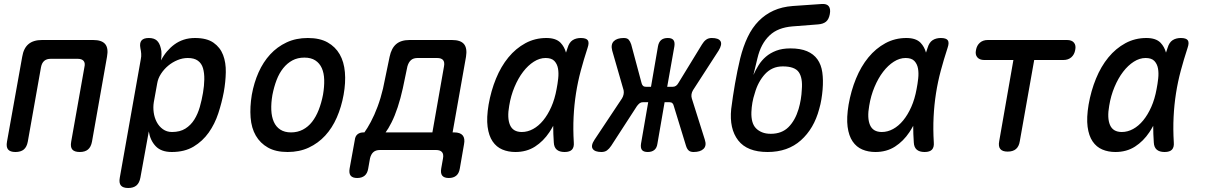

<svg xmlns="http://www.w3.org/2000/svg" viewBox="-20 -750 6040 960"><path d="M57 10Q31 10 20.5 -2.5Q10 -15 15 -42L91 -466Q98 -509 122.5 -529.5Q147 -550 190 -550H446Q489 -550 506 -529.5Q523 -509 515 -466L440 -42Q435 -15 420 -2.5Q405 10 379 10Q352 10 341.5 -2.5Q331 -15 336 -42L402 -414Q407 -435 398 -445.5Q389 -456 368 -456H234Q213 -456 201 -445.5Q189 -435 185 -414L119 -42Q114 -15 99 -2.5Q84 10 57 10Z M785 -448Q798 -473 815 -493Q832 -513 852.5 -528Q873 -543 898.5 -551.5Q924 -560 955 -560Q1014 -560 1047.5 -536.5Q1081 -513 1095.5 -475Q1110 -437 1109 -388.5Q1108 -340 1099 -290Q1089 -237 1071.5 -183.5Q1054 -130 1023.5 -87Q993 -44 948 -17Q903 10 839 10Q786 10 758.5 -19Q731 -48 724 -93L682 138Q677 165 662 177.5Q647 190 621 190Q595 190 584.5 177.5Q574 165 579 138L684 -454Q687 -468 686 -481.5Q685 -495 682 -509Q677 -535 687.5 -547.5Q698 -560 724 -560Q750 -560 764 -547.5Q778 -535 784 -509Q788 -496 787.5 -478.5Q787 -461 785 -448ZM919 -460Q893 -460 867.5 -449.5Q842 -439 821 -421.5Q800 -404 785 -381Q770 -358 766 -333L749 -239Q745 -214 748.5 -188Q752 -162 763.5 -140Q775 -118 794.5 -104Q814 -90 840 -90Q880 -90 907 -107Q934 -124 951.5 -152Q969 -180 979 -215Q989 -250 995 -286Q1001 -321 1001.5 -353Q1002 -385 995 -409Q988 -433 969.5 -446.5Q951 -460 919 -460Z M1418 10Q1359 10 1320 -12Q1281 -34 1259 -72Q1237 -110 1233 -162.5Q1229 -215 1239 -276Q1250 -337 1273 -388.5Q1296 -440 1331 -478Q1366 -516 1413 -538Q1460 -560 1519 -560Q1579 -560 1618 -538Q1657 -516 1678.5 -478.5Q1700 -441 1704.5 -389Q1709 -337 1698 -276Q1687 -215 1664 -162.5Q1641 -110 1606 -72Q1571 -34 1524 -12Q1477 10 1418 10ZM1435 -88Q1468 -88 1494.5 -102Q1521 -116 1540.5 -141Q1560 -166 1573.5 -200.5Q1587 -235 1595 -276Q1602 -317 1601 -351Q1600 -385 1589 -409.5Q1578 -434 1556.5 -448Q1535 -462 1502 -462Q1468 -462 1442 -448Q1416 -434 1396 -409Q1376 -384 1363 -350Q1350 -316 1342 -275Q1335 -234 1336.5 -200Q1338 -166 1349 -141Q1360 -116 1381.5 -102Q1403 -88 1435 -88Z M1766 140Q1743 140 1733.5 128.5Q1724 117 1728 93L1754 -50Q1756 -69 1767.5 -78.5Q1779 -88 1798 -88H1802Q1816 -107 1834 -140.5Q1852 -174 1868 -217Q1884 -260 1895 -307L1928 -466Q1937 -509 1961 -529.5Q1985 -550 2028 -550H2240Q2283 -550 2300 -529.5Q2317 -509 2310 -466L2243 -88H2251Q2281 -88 2293.5 -73Q2306 -58 2300 -28L2279 93Q2275 117 2261 128.5Q2247 140 2224 140Q2201 140 2191.5 128.5Q2182 117 2186 93L2195 42Q2199 21 2190 10.5Q2181 0 2160 0H1880Q1859 0 1847 10.5Q1835 21 1830 42L1821 93Q1817 117 1803 128.5Q1789 140 1766 140ZM2200 -418Q2204 -439 2195.5 -449.5Q2187 -460 2165 -460H2068Q2047 -460 2035 -449.5Q2023 -439 2017 -418L1994 -308Q1983 -258 1968.5 -214Q1954 -170 1937.5 -137.5Q1921 -105 1908 -88H2142Z M2557 10Q2521 10 2491.5 -2.5Q2462 -15 2443 -43Q2424 -71 2418 -116Q2412 -161 2423 -227Q2435 -296 2460 -357Q2485 -418 2522 -463Q2559 -508 2607 -534Q2655 -560 2712 -560Q2760 -560 2783 -536Q2802 -516 2810 -487L2818 -511Q2826 -538 2843 -549Q2860 -560 2884 -560Q2911 -560 2919 -548.5Q2927 -537 2918 -511Q2899 -453 2884 -397Q2869 -341 2860 -283.5Q2851 -226 2848 -165.5Q2845 -105 2849 -38Q2851 -14 2840 -2Q2829 10 2803 10Q2777 10 2763.5 -2Q2750 -14 2749 -38Q2746 -81 2746 -121Q2737 -104 2727 -89Q2697 -44 2655 -17Q2613 10 2557 10ZM2589 -90Q2618 -90 2645.5 -105Q2673 -120 2696 -148Q2719 -176 2736.5 -215.5Q2754 -255 2763 -305Q2768 -330 2771 -357.5Q2774 -385 2770 -407.5Q2766 -430 2752 -445Q2738 -460 2708 -460Q2678 -460 2649 -441.5Q2620 -423 2595.5 -391Q2571 -359 2552.5 -315Q2534 -271 2526 -221Q2515 -160 2530 -125Q2545 -90 2589 -90Z M3036 -21Q3026 -6 3015 2Q3004 10 2987 10Q2954 10 2943.5 -6Q2933 -22 2953 -52L3090 -258Q3096 -268 3098 -278.5Q3100 -289 3098 -299L3041 -497Q3033 -528 3049 -544Q3065 -560 3099 -560Q3116 -560 3123.5 -551.5Q3131 -543 3136 -528L3188 -334Q3190 -326 3195 -321Q3200 -316 3210 -316H3235L3270 -519Q3274 -540 3286 -550Q3298 -560 3319 -560Q3339 -560 3347 -550Q3355 -540 3352 -519L3316 -316H3343Q3353 -316 3360 -321Q3367 -326 3372 -335L3490 -528Q3499 -543 3510.5 -551.5Q3522 -560 3539 -560Q3573 -560 3582.5 -544Q3592 -528 3573 -497L3445 -299Q3439 -289 3437.5 -278.5Q3436 -268 3439 -258L3504 -52Q3514 -22 3498 -6Q3482 10 3448 10Q3432 10 3423.5 2.5Q3415 -5 3410 -21L3349 -220Q3347 -229 3342 -234Q3337 -239 3327 -239H3303L3267 -31Q3264 -10 3251.5 0Q3239 10 3219 10Q3198 10 3190 0Q3182 -10 3185 -31L3221 -239H3195Q3185 -239 3178.5 -234Q3172 -229 3165 -220Z M4070 -628 3942 -618Q3906 -615 3877.5 -604Q3849 -593 3827.5 -572.5Q3806 -552 3791 -524Q3776 -496 3767 -458L3747 -375Q3758 -400 3773 -424Q3788 -448 3809.5 -466.5Q3831 -485 3861 -496.5Q3891 -508 3932 -508Q3982 -508 4015 -494Q4048 -480 4067 -453.5Q4086 -427 4091.5 -388.5Q4097 -350 4093 -302Q4091 -278 4087 -253.5Q4083 -229 4076 -205Q4050 -107 3984.5 -48.5Q3919 10 3818 10Q3716 10 3671 -48Q3626 -106 3636 -205Q3644 -268 3655 -331.5Q3666 -395 3681 -458Q3696 -518 3718.5 -565Q3741 -612 3773.5 -645Q3806 -678 3848 -697Q3890 -716 3944 -720L4088 -730Q4114 -732 4124 -718.5Q4134 -705 4129 -679Q4124 -653 4110 -641.5Q4096 -630 4070 -628ZM3834 -81Q3889 -81 3922.5 -114.5Q3956 -148 3973 -205Q3980 -229 3984 -253.5Q3988 -278 3989 -302Q3994 -360 3974 -389Q3954 -418 3894 -418Q3866 -418 3844 -408Q3822 -398 3805 -379.5Q3788 -361 3775 -337Q3762 -313 3754 -284Q3746 -260 3742 -237Q3738 -214 3737 -190Q3736 -163 3741.5 -142.5Q3747 -122 3759.5 -109Q3772 -96 3790.5 -88.5Q3809 -81 3834 -81Z M4357 10Q4321 10 4291.5 -2.5Q4262 -15 4243 -43Q4224 -71 4218 -116Q4212 -161 4223 -227Q4235 -296 4260 -357Q4285 -418 4322 -463Q4359 -508 4407 -534Q4455 -560 4512 -560Q4560 -560 4583 -536Q4602 -516 4610 -487L4618 -511Q4626 -538 4643 -549Q4660 -560 4684 -560Q4711 -560 4719 -548.5Q4727 -537 4718 -511Q4699 -453 4684 -397Q4669 -341 4660 -283.5Q4651 -226 4648 -165.5Q4645 -105 4649 -38Q4651 -14 4640 -2Q4629 10 4603 10Q4577 10 4563.5 -2Q4550 -14 4549 -38Q4546 -81 4546 -121Q4537 -104 4527 -89Q4497 -44 4455 -17Q4413 10 4357 10ZM4389 -90Q4418 -90 4445.5 -105Q4473 -120 4496 -148Q4519 -176 4536.5 -215.5Q4554 -255 4563 -305Q4568 -330 4571 -357.5Q4574 -385 4570 -407.5Q4566 -430 4552 -445Q4538 -460 4508 -460Q4478 -460 4449 -441.5Q4420 -423 4395.5 -391Q4371 -359 4352.5 -315Q4334 -271 4326 -221Q4315 -160 4330 -125Q4345 -90 4389 -90Z M5047 -450H4901Q4878 -450 4866.5 -463.5Q4855 -477 4860 -500Q4864 -523 4879.5 -536.5Q4895 -550 4919 -550H5315Q5339 -550 5350 -536.5Q5361 -523 5356 -500Q5352 -477 5336.5 -463.5Q5321 -450 5297 -450H5151L5079 -44Q5075 -18 5060 -5Q5045 8 5018 8Q4992 8 4981.5 -5Q4971 -18 4976 -44Z M5557 10Q5521 10 5491.5 -2.5Q5462 -15 5443 -43Q5424 -71 5418 -116Q5412 -161 5423 -227Q5435 -296 5460 -357Q5485 -418 5522 -463Q5559 -508 5607 -534Q5655 -560 5712 -560Q5760 -560 5783 -536Q5802 -516 5810 -487L5818 -511Q5826 -538 5843 -549Q5860 -560 5884 -560Q5911 -560 5919 -548.5Q5927 -537 5918 -511Q5899 -453 5884 -397Q5869 -341 5860 -283.5Q5851 -226 5848 -165.5Q5845 -105 5849 -38Q5851 -14 5840 -2Q5829 10 5803 10Q5777 10 5763.5 -2Q5750 -14 5749 -38Q5746 -81 5746 -121Q5737 -104 5727 -89Q5697 -44 5655 -17Q5613 10 5557 10ZM5589 -90Q5618 -90 5645.5 -105Q5673 -120 5696 -148Q5719 -176 5736.5 -215.5Q5754 -255 5763 -305Q5768 -330 5771 -357.5Q5774 -385 5770 -407.5Q5766 -430 5752 -445Q5738 -460 5708 -460Q5678 -460 5649 -441.5Q5620 -423 5595.5 -391Q5571 -359 5552.5 -315Q5534 -271 5526 -221Q5515 -160 5530 -125Q5545 -90 5589 -90Z"/></svg>

Font: Maple Mono Medium
Style: Italic
Weight: 500
Italic angle: -10°
Monospace: yes
Designer: subframe7536
Version: Version 7.000